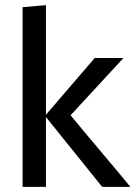

<svg xmlns="http://www.w3.org/2000/svg" viewBox="-20 -728 540 748"><path d="M159 0H68V-700L159 -708V-281L349 -502H461L255 -279Q290 -236 371 -140Q452 -44 488 0H378L159 -272Z"/></svg>

Font: Rambla
Style: Regular
Weight: 400
Designer: Martin Sommaruga
Foundry: Martin Sommaruga
Version: Version 1.001